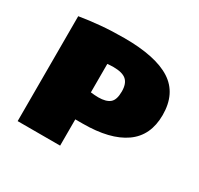

<svg xmlns="http://www.w3.org/2000/svg" viewBox="-132 -764 958 924"><g transform="rotate(30 347.5 -301.5)"><path d="M66 0V-583Q120 -592 181 -597.5Q242 -603 311 -603Q486 -603 571 -548.2Q656 -493.5 656 -374Q656 -259.5 575.2 -202.8Q494.5 -146 343 -146Q333.5 -146 322 -146Q310.5 -146 302 -146V0ZM345 -293Q387 -293 408 -310Q429 -327 429 -374Q429 -417.5 407.2 -436.8Q385.5 -456 335 -456Q327.5 -456 319 -455.5Q310.5 -455 302 -454V-296Q315 -294.5 324 -293.8Q333 -293 345 -293Z"/></g></svg>

Font: Encode Sans SC Expanded Black
Style: Regular
Weight: 900
Width: 7
Designer: Multiple Designers
Foundry: Impallari Type
Version: Version 3.002